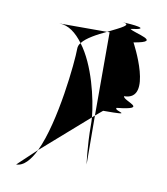

<svg xmlns="http://www.w3.org/2000/svg" viewBox="-67 -811 576 661"><g transform="rotate(10 221.0 -481.0)"><path d="M33 -208C59 -208 81 -233 99 -270ZM95 -712C128 -712 155 -690 179 -658C194 -678 230 -697 262 -712ZM99 -270C150 -377 171 -592 171 -637C171 -644 173 -651 179 -658C230 -591 256 -477 262 -413ZM262 -413C263 -403 263 -394 263 -387C263 -312 272 -250 272 -250L271 -421ZM262 -712C308 -735 345 -751 308 -754C341 -753 417 -746 340 -736C352 -724 460 -709 358 -692C358 -692 460 -504 358 -504C358 -487 454 -472 340 -460C328 -448 415 -442 296 -442L271 -421V-712ZM308 -754C308 -754 296 -754 296 -754C296 -754 308 -754 308 -754Z"/></g></svg>

Font: bitstorm
Style: ext
Weight: 400
Version: Version 0.2